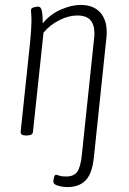

<svg xmlns="http://www.w3.org/2000/svg" viewBox="-20 -549 525 781"><path d="M255 212Q236 212 216.5 206.5Q197 201 197 190Q197 184 199.5 173Q202 162 208 162Q213 162 221.5 165.5Q230 169 249 169Q280 169 294 150Q308 131 313 80L363 -395Q364 -400 364 -405Q364 -410 364 -414Q364 -449 347.5 -467.5Q331 -486 294 -486Q259 -486 220.5 -466.5Q182 -447 157 -416L114 -12Q112 2 90 2H84Q63 2 64 -13L102 -373Q105 -402 106.5 -425Q108 -448 108 -461Q108 -481 107 -492Q106 -503 106 -507Q106 -516 117 -519Q128 -522 135 -522Q147 -522 150.5 -503.5Q154 -485 154 -454Q184 -491 227.5 -510Q271 -529 308 -529Q359 -529 386.5 -499.5Q414 -470 414 -419Q414 -414 414 -408.5Q414 -403 413 -397L362 90Q355 158 328 185Q301 212 255 212Z"/></svg>

Font: Asap Condensed Condensed ExtraLight
Style: Italic
Weight: 200
Width: 3
Italic angle: -6°
Designer: Pablo Cosgaya
Foundry: Omnibus-Type
Version: Version 3.001; ttfautohint (v1.8.4.7-5d5b)